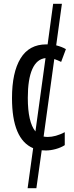

<svg xmlns="http://www.w3.org/2000/svg" viewBox="-20 -780 387 1008"><path d="M230 -61Q272 -61 320 -86V-18Q300 -5 272.5 2.5Q245 10 221 10Q206 10 199 9L171 208H125L154 -2Q43 -49 43 -265Q43 -400 88 -473.5Q133 -547 223 -547H230L259 -760H305L275 -542Q306 -534 326 -522L301 -455Q283 -464 265 -470L209 -63Q221 -61 230 -61ZM166 -90 219 -475Q173 -470 149.5 -417Q126 -364 126 -266Q126 -139 166 -90Z"/></svg>

Font: Noto Sans UI Cond
Style: Regular
Weight: 400
Width: 3
Designer: Monotype Design Team
Foundry: Monotype Imaging Inc.
Version: Version 1.001